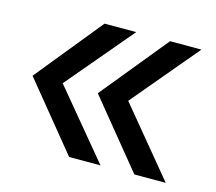

<svg xmlns="http://www.w3.org/2000/svg" viewBox="-76 -614 753 668"><g transform="rotate(15 300.0 -280.0)"><path d="M459 -40 263 -280 459 -520H572L372 -282L572 -40ZM224 -40 28 -280 223 -520H337L136 -282L337 -40Z"/></g></svg>

Font: Tiny Medium
Style: Regular
Weight: 500
Monospace: yes
Designer: Philipp Nurullin, Konstantin Bulenkov
Foundry: JetBrains
Version: Version 2.251; ttfautohint (v1.8.4.7-5d5b)